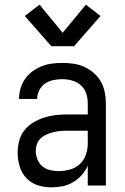

<svg xmlns="http://www.w3.org/2000/svg" viewBox="-20 -799 540 827"><path d="M202 8Q172 8 143 -1Q114 -10 93.5 -32Q73 -54 64.5 -83Q56 -112 56 -141Q56 -167 62.5 -192Q69 -217 84.5 -237Q100 -257 122 -270.5Q144 -284 168.5 -292Q193 -300 218 -303Q243 -306 269 -306H358V-355Q358 -376 351 -397Q344 -418 328 -432Q312 -446 291 -452Q270 -458 249 -458Q229 -458 209.5 -454Q190 -450 174 -439Q158 -428 149 -410Q140 -392 140 -373H62Q62 -396 68.5 -418Q75 -440 88 -459Q101 -478 119.5 -491.5Q138 -505 159 -513.5Q180 -522 203 -525Q226 -528 249 -528Q273 -528 297 -524.5Q321 -521 343 -511Q365 -501 383.5 -485Q402 -469 414 -448Q426 -427 431 -403Q436 -379 436 -355V0H358V-86Q349 -64 332.5 -45.5Q316 -27 295 -14.5Q274 -2 250 3Q226 8 202 8ZM232 -62Q256 -62 280.5 -68.5Q305 -75 323 -91.5Q341 -108 349.5 -131.5Q358 -155 358 -180V-236H269Q254 -236 238.5 -234.5Q223 -233 208.5 -229.5Q194 -226 180 -219.5Q166 -213 155 -203Q144 -193 139 -178.5Q134 -164 134 -149Q134 -131 141 -113Q148 -95 162 -83Q176 -71 194.5 -66.5Q213 -62 232 -62ZM201 -600 87 -730 150 -779 250 -658 350 -779 413 -730 299 -600Z"/></svg>

Font: Iosevka www.saffi
Style: Regular
Weight: 400
Monospace: yes
Designer: Belleve Invis
Foundry: Belleve Invis
Version: Version 22.0.2; ttfautohint (v1.8.3)